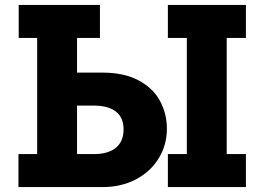

<svg xmlns="http://www.w3.org/2000/svg" viewBox="-20 -760 1080 780"><path d="M658 -237Q658 -171 624.5 -116.5Q591 -62 531.5 -31Q472 0 397 0H55V-134H131V-606H56V-740H386V-606H293V-465H397Q483 -465 542 -434Q601 -403 629.5 -351Q658 -299 658 -237ZM979 -606H901V-134H979V0H662V-134H739V-606H662V-740H979ZM482 -234Q482 -283 450.5 -307Q419 -331 361 -331H293V-134H361Q420 -134 451 -160Q482 -186 482 -234Z"/></svg>

Font: Arvo
Style: Bold
Weight: 700
Designer: Anton Koovit (Cyrillic Expansion: Cyreal)
Foundry: Anton Koovit, Yassin Baggar
Version: Version 3.000